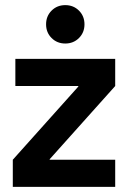

<svg xmlns="http://www.w3.org/2000/svg" viewBox="-20 -730 495 750"><path d="M30 -106 286 -392V-394H40V-500H430V-394L174 -108V-106H430V0H30ZM235 -560Q203 -560 181.5 -581.5Q160 -603 160 -635Q160 -667 181.5 -688.5Q203 -710 235 -710Q267 -710 288.5 -688.5Q310 -667 310 -635Q310 -603 288.5 -581.5Q267 -560 235 -560Z"/></svg>

Font: PT Root UI Bold
Style: Regular
Weight: 700
Designer: Vitaly Kuzmin
Foundry: ParaType Ltd.
Version: Version 2.000G